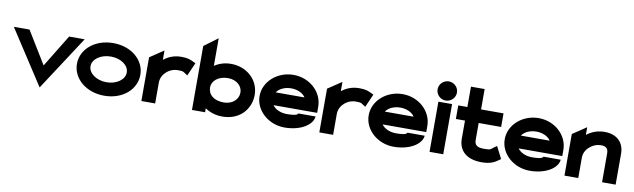

<svg xmlns="http://www.w3.org/2000/svg" viewBox="-42 -1164 5617 1700"><g transform="rotate(10 2766.0 -314.0)"><path d="M15 -451 333 38 652 -451H512L334 -160L156 -451Z M622 -226C622 -95 743 11 908 11C1074 11 1192 -95 1192 -226C1192 -357 1074 -462 908 -462C743 -462 622 -357 622 -226ZM744 -226C744 -290 817 -341 908 -341C998 -341 1070 -290 1070 -226C1070 -162 998 -110 908 -110C817 -110 744 -162 744 -226Z M1241 0H1365V-187C1365 -230 1386 -264 1412 -287C1436 -308 1469 -325 1514 -325C1560 -325 1560 -321 1577 -310L1602 -294L1654 -412L1632 -423C1606 -435 1584 -447 1523 -447C1456 -447 1405 -424 1365 -392V-476L1241 -393Z M1696 0H1814V-36C1852 -9 1906 11 1969 11C2137 11 2220 -110 2220 -226C2220 -366 2104 -462 1969 -462C1908 -462 1859 -445 1819 -418V-666L1696 -575ZM1819 -226C1819 -281 1873 -333 1962 -333C2042 -333 2092 -282 2092 -226C2092 -164 2038 -114 1962 -114C1871 -114 1819 -159 1819 -226Z M2264 -226C2264 -95 2385 11 2529 11C2674 11 2778 -57 2784 -133H2629C2624 -112 2564 -110 2529 -110C2472 -110 2423 -133 2400 -167H2792V-221C2792 -355 2674 -462 2529 -462C2385 -462 2264 -357 2264 -226ZM2399 -282C2421 -316 2471 -341 2529 -341C2587 -341 2636 -317 2658 -282Z M2841 0H2965V-187C2965 -230 2986 -264 3012 -287C3036 -308 3069 -325 3114 -325C3160 -325 3160 -321 3177 -310L3202 -294L3254 -412L3232 -423C3206 -435 3184 -447 3123 -447C3056 -447 3005 -424 2965 -392V-476L2841 -393Z M3245 -226C3245 -95 3366 11 3510 11C3655 11 3759 -57 3765 -133H3610C3605 -112 3545 -110 3510 -110C3453 -110 3404 -133 3381 -167H3773V-221C3773 -355 3655 -462 3510 -462C3366 -462 3245 -357 3245 -226ZM3380 -282C3402 -316 3452 -341 3510 -341C3568 -341 3617 -317 3639 -282Z M3806 -558C3806 -510 3846 -472 3893 -472C3940 -472 3980 -510 3980 -558C3980 -606 3940 -644 3893 -644C3846 -644 3806 -606 3806 -558ZM3832 0H3955V-451H3832Z M4011 -327H4093V-160C4095 -54 4168 11 4301 11C4381 11 4416 -11 4449 -34L4467 -47L4412 -155L4388 -138C4357 -115 4363 -110 4301 -110C4239 -110 4216 -129 4216 -176V-327H4418V-449H4216V-632H4093V-449H4011Z M4468 -226C4468 -95 4589 11 4733 11C4878 11 4982 -57 4988 -133H4833C4828 -112 4768 -110 4733 -110C4676 -110 4627 -133 4604 -167H4996V-221C4996 -355 4878 -462 4733 -462C4589 -462 4468 -357 4468 -226ZM4603 -282C4625 -316 4675 -341 4733 -341C4791 -341 4840 -317 4862 -282Z M5045 0H5169V-183C5169 -226 5190 -260 5218 -283C5242 -304 5275 -321 5320 -321C5364 -321 5383 -301 5383 -260V0H5505V-278C5505 -372 5446 -443 5329 -443C5262 -443 5210 -420 5169 -388V-457L5045 -374Z"/></g></svg>

Font: Charger Sport
Style: UltExt
Weight: 1000
Designer: Jasper
Foundry: Cannot Into Space Fonts
Version: Version 1.1